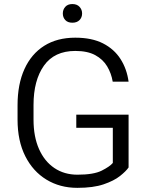

<svg xmlns="http://www.w3.org/2000/svg" viewBox="-20 -904 723 934"><path d="M605.5 -346.2V-89.4Q592.8 -70.8 563.5 -47.6Q534.2 -24.4 483.9 -7.3Q433.6 9.8 356.4 9.8Q271.5 9.8 205.8 -30.3Q140.1 -70.3 102.8 -144.5Q65.4 -218.8 65.4 -321.8V-392.1Q65.4 -494.1 98.9 -567.9Q132.3 -641.6 195.1 -681.2Q257.8 -720.7 346.2 -720.7Q426.8 -720.7 481.2 -692.9Q535.6 -665 566.4 -616.7Q597.2 -568.4 605.5 -506.8H528.3Q521.5 -547.4 501.2 -581.3Q481 -615.2 443.4 -635.7Q405.8 -656.2 346.2 -656.2Q244.6 -656.2 193.8 -584.7Q143.1 -513.2 143.1 -393.1V-321.8Q143.1 -239.3 169.7 -179.2Q196.3 -119.1 244.4 -86.7Q292.5 -54.2 356.9 -54.2Q435.5 -54.2 474.9 -74Q514.2 -93.8 528.8 -111.3V-282.2H351.1V-346.2ZM285.6 -838.4Q285.6 -857.4 297.6 -870.8Q309.6 -884.3 332 -884.3Q354.5 -884.3 366.9 -870.8Q379.4 -857.4 379.4 -838.4Q379.4 -819.3 366.9 -806.4Q354.5 -793.5 332 -793.5Q309.6 -793.5 297.6 -806.4Q285.6 -819.3 285.6 -838.4Z"/></svg>

Font: Vazirmatn RD Light
Style: Regular
Weight: 300
Designer: Saber Rastikerdar
Foundry: Saber Rastikerdar
Version: Version 32.102